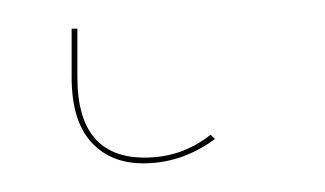

<svg xmlns="http://www.w3.org/2000/svg" viewBox="-20 29 227 134"><path d="M30 83V49H34V83Q34 139 81 139Q107 139 127 123L130 126Q107 143 80 143Q57 143 43.5 128Q30 113 30 83Z"/></svg>

Font: FiraGO Four
Style: Regular
Weight: 100
Designer: bBox Type
Foundry: bBox Type GmbH
Version: Version 1.001